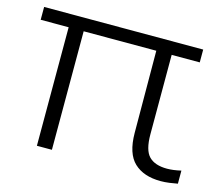

<svg xmlns="http://www.w3.org/2000/svg" viewBox="-84 -650 882 766"><g transform="rotate(15 357.5 -266.5)"><path d="M124.5 1V-488.5H9V-541.5H666V-488.5H550V-160.5Q550 -95 574.5 -70Q599 -45 649 -45Q674.5 -45 707 -52.5V1.5Q692 4.5 673.2 7Q654.5 9.5 637.5 9.5Q567 9.5 527.8 -27.5Q488.5 -64.5 488 -149.5L486.5 -488.5H186.5V1Z"/></g></svg>

Font: Encode Sans Exp Lt
Style: Regular
Weight: 300
Width: 7
Designer: Multiple Designers
Foundry: Impallari Type
Version: Version 3.002; ttfautohint (v1.8.3) -l 8 -r 50 -G 200 -x 14 